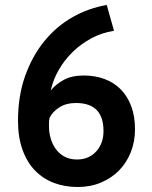

<svg xmlns="http://www.w3.org/2000/svg" viewBox="-20 -734 607 768"><path d="M520 -217Q520 -168 503.5 -126Q487 -84 457 -53Q427 -22 384.5 -4Q342 14 291 14Q239 14 195.5 -2.5Q152 -19 120 -52Q88 -85 70 -135Q52 -185 52 -251Q52 -350 80.5 -430Q109 -510 157.5 -569.5Q206 -629 270.5 -665.5Q335 -702 407 -714L436 -611Q386 -603 344 -580Q302 -557 269.5 -525Q237 -493 214.5 -453.5Q192 -414 183 -372Q203 -397 235 -414.5Q267 -432 315 -432Q360 -432 398 -418Q436 -404 463 -376.5Q490 -349 505 -309Q520 -269 520 -217ZM394 -210Q394 -322 284 -322Q244 -322 216.5 -304Q189 -286 178 -262Q176 -251 176 -243Q176 -235 176 -227Q176 -203 183 -179.5Q190 -156 203.5 -137.5Q217 -119 238 -107.5Q259 -96 288 -96Q335 -96 364.5 -128Q394 -160 394 -210Z"/></svg>

Font: PTSans
Style: Bold
Weight: 700
Designer: A.Korolkova, O.Umpeleva, V.Yefimov
Foundry: ParaType Ltd
Version: Version 2.003W OFL